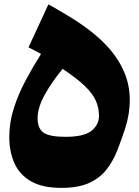

<svg xmlns="http://www.w3.org/2000/svg" viewBox="-20 -867 650 898"><path d="M586.9 -397.5Q586.9 -367.2 581.8 -334.5Q576.7 -301.8 565.4 -266.6Q547.9 -212.4 528.1 -162.4Q508.3 -112.3 477.3 -73Q446.3 -33.7 396 -11Q345.7 11.7 267.1 11.7Q176.3 11.7 122.8 -20.3Q69.3 -52.2 46.4 -106.2Q23.4 -160.2 23.4 -225.1Q23.4 -294.9 44.9 -361.6Q66.4 -428.2 100.3 -491.7Q134.3 -555.2 171.9 -614.7Q156.7 -623 142.3 -630.6Q127.9 -638.2 113.3 -645.5L206.5 -846.7Q254.9 -819.8 307.6 -787.6Q360.4 -755.4 410.2 -716.3Q460 -677.2 499.8 -629.6Q539.6 -582 563.2 -524.4Q586.9 -466.8 586.9 -397.5ZM272.9 -544.9Q221.7 -482.9 188.7 -422.9Q155.8 -362.8 155.8 -314.5Q155.8 -265.6 184.1 -246.3Q212.4 -227.1 286.1 -227.1Q373.5 -227.1 408.2 -255.4Q442.9 -283.7 442.9 -325.2Q442.9 -362.8 428.2 -396Q413.6 -429.2 376.7 -464.8Q339.8 -500.5 272.9 -544.9Z"/></svg>

Font: Pinar DS1 Black
Style: Regular
Weight: 900
Designer: Amin Abedi
Version: Version 3.000